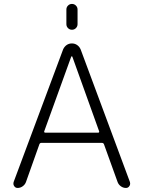

<svg xmlns="http://www.w3.org/2000/svg" viewBox="-20 -974 723 973"><path d="M506.8 -243.2Q503.9 -250 496.1 -250H189.5Q182.6 -250 179.7 -243.2L111.3 -50.8Q106.4 -38.1 94.7 -29.8Q83 -21.5 69.3 -21.5Q57.6 -21.5 51.8 -31.2Q47.9 -36.1 47.9 -43Q47.9 -46.9 48.8 -50.8L299.8 -723.6Q305.7 -737.3 317.4 -745.6Q329.1 -753.9 344.2 -753.9Q359.4 -753.9 371.1 -745.6Q382.8 -737.3 388.7 -723.6L638.7 -50.8Q639.6 -46.9 639.6 -43Q639.6 -36.1 635.7 -31.2Q629.9 -21.5 618.2 -21.5Q604.5 -21.5 592.8 -29.8Q581.1 -38.1 576.2 -50.8ZM316.4 -851.6V-925.8Q316.4 -937.5 324.7 -945.8Q333 -954.1 344.7 -954.1Q356.4 -954.1 364.7 -945.8Q373 -937.5 373 -925.8V-851.6Q373 -839.8 364.7 -831.5Q356.4 -823.2 344.7 -823.2Q333 -823.2 324.7 -831.5Q316.4 -839.8 316.4 -851.6ZM346.7 -686.5Q345.7 -688.5 343.8 -688.5Q341.8 -688.5 340.8 -686.5L204.1 -308.6Q203.1 -305.7 204.6 -303.7Q206.1 -301.8 209 -301.8H478.5Q480.5 -301.8 481.9 -303.7Q483.4 -305.7 482.4 -308.6Z"/></svg>

Font: Gen Jyuu Gothic P Light
Style: Regular
Weight: 200
Designer: [Source Han Sans]
Ryoko NISHIZUKA  (kana & ideographs); Paul D. Hunt (Latin, Greek & Cyrillic); Wenlong ZHANG  (bopomofo
Version: Version 1.002.20150607